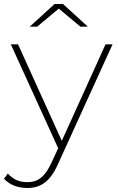

<svg xmlns="http://www.w3.org/2000/svg" viewBox="-49 -740 586 957"><path d="M244 -697 352 -607H389L265 -720H223L99 -607H136ZM477 -519 259 -38 41 -519H5L241 -1L208 70C174 145 137 168 87 168C47 168 18 155 -10 125L-29 151C-1 182 41 197 87 197C151 197 200 168 240 78L512 -519Z"/></svg>

Font: Talent ExtraLight
Style: Regular
Weight: 200
Designer: Mike Powis
Version: Version 1.001;hotconv 1.0.109;makeotfexe 2.5.65596